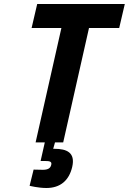

<svg xmlns="http://www.w3.org/2000/svg" viewBox="-20 -712 644 960"><path d="M341 123C358 50 313 32 252 32H246L255 0H296L425 -572H576L604 -692H166L138 -572H287L158 0H204L183 93H205C227 93 241 95 236 113C232 129 220 137 194 137C178 137 148 136 148 136L128 217C128 217 171 228 212 228C281 228 325 191 341 123Z"/></svg>

Font: RazerF5
Style: Bold Italic
Weight: 700
Foundry: Razer Inc.
Version: Version 2